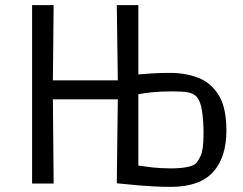

<svg xmlns="http://www.w3.org/2000/svg" viewBox="-20 -715 946 748"><path d="M105 0V-695H189L186 -402H439L435 -695H519V-425Q538 -427 571.5 -429Q605 -431 644 -431Q704 -431 753.5 -411.5Q803 -392 832.5 -343.5Q862 -295 862 -207Q862 -101 809.5 -44Q757 13 645 13Q612 13 575.5 11Q539 9 507 6Q475 3 455 1Q435 -1 435 -1L439 -328H186L189 0ZM650 -359Q604 -359 572 -355.5Q540 -352 519 -348V-70Q537 -67 571.5 -63Q606 -59 645 -59Q681 -59 705 -63.5Q729 -68 739 -75Q750 -83 761.5 -107.5Q773 -132 773 -195Q773 -243 767 -283Q761 -323 744 -340Q732 -352 710.5 -355.5Q689 -359 650 -359Z"/></svg>

Font: Ruda
Style: Regular
Weight: 400
Designer: Mariela Monsalve and Angelina Sanchez
Foundry: Mariela Monsalve and Angelina Sanchez
Version: Version 2.000